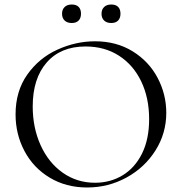

<svg xmlns="http://www.w3.org/2000/svg" viewBox="-20 -819 806 851"><path d="M49 -312Q49 -415 101 -488.5Q153 -562 234.5 -599Q316 -636 401 -636Q496 -636 568 -591.5Q640 -547 678.5 -474Q717 -401 717 -319Q717 -228 669 -152Q621 -76 540.5 -32Q460 12 366 12Q273 12 200.5 -31.5Q128 -75 88.5 -149.5Q49 -224 49 -312ZM641 -291Q641 -385 606 -458Q571 -531 507.5 -572Q444 -613 359 -613Q249 -613 187 -542Q125 -471 125 -347Q125 -253 160 -175.5Q195 -98 258 -53.5Q321 -9 401 -9Q469 -9 523.5 -42Q578 -75 609.5 -138.5Q641 -202 641 -291ZM255 -758Q255 -777 266.5 -788Q278 -799 298 -799Q318 -799 328.5 -788.5Q339 -778 339 -758Q339 -739 328.5 -728Q318 -717 298 -717Q278 -717 266.5 -728Q255 -739 255 -758ZM430 -758Q430 -777 441.5 -788Q453 -799 473 -799Q493 -799 503.5 -788.5Q514 -778 514 -758Q514 -739 503.5 -728Q493 -717 473 -717Q453 -717 441.5 -728Q430 -739 430 -758Z"/></svg>

Font: Cormorant SC
Style: Regular
Weight: 400
Designer: Christian Thalmann (Catharsis Fonts)
Foundry: Catharsis Fonts
Version: Version 4.000